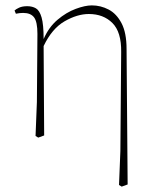

<svg xmlns="http://www.w3.org/2000/svg" viewBox="-20 -503 574 713"><path d="M422 184 427 58 430 -310Q431 -384 397.5 -417.5Q364 -451 310 -451Q267 -451 220 -424Q173 -397 142 -332L144 0L122 8L112 2L117 -124L119 -377Q119 -422 106.5 -438.5Q94 -455 66 -455Q53 -455 39 -452L34 -464Q39 -469 51 -474.5Q63 -480 81 -480Q100 -480 113.5 -472Q127 -464 134.5 -438Q142 -412 142 -358Q161 -402 193.5 -429.5Q226 -457 261 -470Q296 -483 321 -483Q354 -483 383.5 -467.5Q413 -452 431.5 -416.5Q450 -381 450 -321L454 182L432 190Z"/></svg>

Font: Source Serif 4 ExtraLight
Style: Regular
Weight: 200
Designer: Frank Grießhammer
Foundry: Adobe
Version: Version 4.005;hotconv 1.1.0;makeotfexe 2.6.0